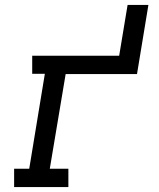

<svg xmlns="http://www.w3.org/2000/svg" viewBox="-20 -755 640 775"><path d="M37 0V-74H98L161 -457H110V-530H461L495 -735H579L533 -456H245L181 -74H256V0Z"/></svg>

Font: Iosevka Curly Slab ExObl
Style: Regular
Weight: 400
Width: 7
Italic angle: -9°
Monospace: yes
Designer: Belleve Invis
Foundry: Belleve Invis
Version: Version 11.1.0; ttfautohint (v1.8.3)